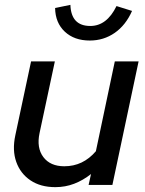

<svg xmlns="http://www.w3.org/2000/svg" viewBox="-20 -762 596 791"><path d="M208 9Q147 9 105.5 -19Q64 -47 47 -95Q30 -143 43 -204L108 -509H206L143 -214Q130 -153 158.5 -115Q187 -77 245 -77Q322 -77 375 -139L453 -509H551L443 0H345L355 -45Q322 -19 285.5 -5Q249 9 208 9ZM350 -595Q286 -595 247 -631.5Q208 -668 207 -729L270 -742Q273 -655 352 -655Q420 -655 460 -737L524 -717Q498 -658 452.5 -626.5Q407 -595 350 -595Z"/></svg>

Font: Red Hat Display Medium
Style: Italic
Weight: 500
Italic angle: -12°
Designer: Pentagram, MCKL
Foundry: Pentagram, MCKL
Version: Version 1.023; ttfautohint (v1.8.3)